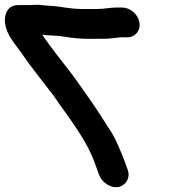

<svg xmlns="http://www.w3.org/2000/svg" viewBox="-83 -733 758 792"><path d="M441 -579H412C390 -576 366 -573 339 -573H273C260 -573 248 -574 234 -575C201 -577 169 -586 138 -586L108 -588L91 -590C94 -586 97 -582 99 -578C129 -536 171 -481 203 -441C224 -415 251 -374 270 -348C307 -297 347 -234 380 -182C398 -151 416 -106 430 -71L443 -35C457 1 435 32 407 38C372 45 337 18 326 -11L313 -47C274 -161 201 -245 139 -337C95 -395 42 -460 0 -522C-24 -556 -54 -587 -62 -635C-63 -640 -63 -646 -63 -653C-61 -684 -47 -712 -7 -712H42C52 -712 67 -714 78 -713L97 -711C105 -710 114 -710 123 -709C166 -707 206 -696 252 -696H320C348 -696 371 -702 398 -702H420C454 -702 486 -675 492 -641C498 -607 475 -579 441 -579Z"/></svg>

Font: Blanket
Style: ReversedObl
Weight: 700
Foundry: Cannot Into Space Fonts
Version: Version 0.9